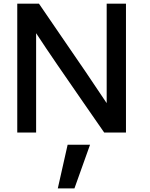

<svg xmlns="http://www.w3.org/2000/svg" viewBox="-20 -731 829 1059"><path d="M298.8 308.1 353 67.4H476.6L390.6 308.1ZM75.2 0V-710.9H194.8L313 -538.1Q388.7 -428.2 451.4 -336.2Q514.2 -244.1 568.4 -162.1V-710.9H674.8V0H554.7Q532.7 -31.2 503.2 -74.2Q473.6 -117.2 435.5 -171.9Q359.4 -281.7 296.4 -373.5Q233.4 -465.3 179.2 -547.9V0Z"/></svg>

Font: Ride Light
Style: Bold
Weight: 600
Version: Version 3.000